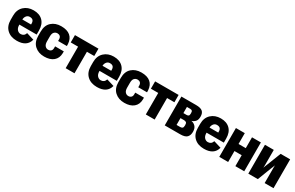

<svg xmlns="http://www.w3.org/2000/svg" viewBox="139 -1511 3949 2573"><g transform="rotate(30 2113.5 -224.0)"><path d="M16.6 -192.9Q16.6 -97.7 73.5 -43.9Q130.4 9.8 225.6 9.8Q303.7 9.8 350.6 -21.5Q397.5 -52.7 413.1 -113.8L297.4 -148.9Q288.1 -120.6 269.8 -107.4Q251.5 -94.2 226.6 -94.2Q195.3 -94.2 172.6 -119.1Q149.9 -144 149.9 -189.9V-269.5Q149.9 -306.2 169.4 -330.8Q189 -355.5 220.2 -355.5Q254.9 -355.5 269.8 -338.4Q284.7 -321.3 284.7 -292V-274.9H90.8V-195.8H417V-258.8Q417 -353 365.2 -405.3Q313.5 -457.5 222.2 -457.5Q131.8 -457.5 74.2 -403.3Q16.6 -349.1 16.6 -256.8Z M443.8 -192.9Q443.8 -95.2 501.5 -42.7Q559.1 9.8 649.9 9.8Q740.2 9.8 791.7 -33.4Q843.3 -76.7 844.7 -153.8V-182.6H710V-156.2Q710 -126 693.4 -111.1Q676.8 -96.2 651.4 -96.2Q622.1 -96.2 602.3 -118.7Q582.5 -141.1 582.5 -187V-261.7Q582.5 -309.6 602.8 -329.8Q623 -350.1 651.9 -350.1Q676.3 -350.1 692.1 -335.9Q708 -321.8 709 -292.5V-265.1H844.7L843.8 -296.9Q838.9 -374.5 789.8 -416.3Q740.7 -458 648.9 -458Q558.6 -458 501.2 -406.2Q443.8 -354.5 443.8 -256.8Z M865.2 -333H979V0H1115.7V-333H1229V-446.3H865.2Z M1256.8 -192.9Q1256.8 -97.7 1313.7 -43.9Q1370.6 9.8 1465.8 9.8Q1543.9 9.8 1590.8 -21.5Q1637.7 -52.7 1653.3 -113.8L1537.6 -148.9Q1528.3 -120.6 1510 -107.4Q1491.7 -94.2 1466.8 -94.2Q1435.5 -94.2 1412.8 -119.1Q1390.1 -144 1390.1 -189.9V-269.5Q1390.1 -306.2 1409.7 -330.8Q1429.2 -355.5 1460.4 -355.5Q1495.1 -355.5 1510 -338.4Q1524.9 -321.3 1524.9 -292V-274.9H1331.1V-195.8H1657.2V-258.8Q1657.2 -353 1605.5 -405.3Q1553.7 -457.5 1462.4 -457.5Q1372.1 -457.5 1314.5 -403.3Q1256.8 -349.1 1256.8 -256.8Z M1684.1 -192.9Q1684.1 -95.2 1741.7 -42.7Q1799.3 9.8 1890.1 9.8Q1980.5 9.8 2032 -33.4Q2083.5 -76.7 2085 -153.8V-182.6H1950.2V-156.2Q1950.2 -126 1933.6 -111.1Q1917 -96.2 1891.6 -96.2Q1862.3 -96.2 1842.5 -118.7Q1822.8 -141.1 1822.8 -187V-261.7Q1822.8 -309.6 1843 -329.8Q1863.3 -350.1 1892.1 -350.1Q1916.5 -350.1 1932.4 -335.9Q1948.2 -321.8 1949.2 -292.5V-265.1H2085L2084 -296.9Q2079.1 -374.5 2030 -416.3Q1981 -458 1889.2 -458Q1798.8 -458 1741.5 -406.2Q1684.1 -354.5 1684.1 -256.8Z M2105.5 -333H2219.2V0H2356V-333H2469.2V-446.3H2105.5Z M2512.2 0H2751.5Q2825.2 0 2854.2 -29.8Q2883.3 -59.6 2883.3 -114.3Q2883.3 -168 2856 -196.5Q2828.6 -225.1 2792.5 -230.5V-231.4Q2827.1 -242.2 2848.4 -267.6Q2869.6 -293 2869.6 -342.3Q2869.6 -395 2840.1 -420.7Q2810.5 -446.3 2738.8 -446.3H2512.2ZM2646 -267.6V-362.8H2696.3Q2716.8 -362.8 2726.3 -353.3Q2735.8 -343.8 2735.8 -316.9Q2735.8 -286.6 2726.6 -277.1Q2717.3 -267.6 2696.3 -267.6ZM2646 -84.5V-189.9H2701.2Q2722.7 -189.9 2735.6 -179.7Q2748.5 -169.4 2748 -136.7Q2747.6 -102.5 2734.6 -93.5Q2721.7 -84.5 2701.2 -84.5Z M2913.1 -192.9Q2913.1 -97.7 2970 -43.9Q3026.9 9.8 3122.1 9.8Q3200.2 9.8 3247.1 -21.5Q3293.9 -52.7 3309.6 -113.8L3193.8 -148.9Q3184.6 -120.6 3166.3 -107.4Q3147.9 -94.2 3123 -94.2Q3091.8 -94.2 3069.1 -119.1Q3046.4 -144 3046.4 -189.9V-269.5Q3046.4 -306.2 3065.9 -330.8Q3085.4 -355.5 3116.7 -355.5Q3151.4 -355.5 3166.3 -338.4Q3181.2 -321.3 3181.2 -292V-274.9H2987.3V-195.8H3313.5V-258.8Q3313.5 -353 3261.7 -405.3Q3210 -457.5 3118.7 -457.5Q3028.3 -457.5 2970.7 -403.3Q2913.1 -349.1 2913.1 -256.8Z M3356 -446.3V0H3493.2V-169.4H3605V0H3742.2V-446.3H3605V-278.8H3493.2V-446.3Z M3805.2 0H3952.6L4036.6 -218.8Q4046.9 -239.7 4049.3 -248.8Q4051.8 -257.8 4058.1 -273.4H4058.6Q4058.1 -256.8 4058.1 -245.6Q4058.1 -234.4 4058.1 -219.7V0H4195.3V-446.3H4047.9L3963.4 -230Q3953.6 -208.5 3950.9 -199Q3948.2 -189.5 3941.9 -173.3H3940.4Q3941.4 -189.9 3941.7 -201.4Q3941.9 -212.9 3941.9 -228V-446.3H3805.2Z"/></g></svg>

Font: Roboto Flex Super Cond Bold
Style: Regular
Weight: 700
Width: 3
Designer: Berlow after Robertson
Foundry: Google
Version: Version 3.000